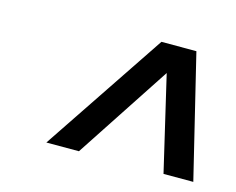

<svg xmlns="http://www.w3.org/2000/svg" viewBox="-57 -828 574 467"><g transform="rotate(15 230.5 -594.5)"><path d="M91 -440 298 -749H386L461 -440H386L330 -679L173 -440Z"/></g></svg>

Font: Saira Medium
Style: Italic
Weight: 500
Italic angle: -12°
Designer: Hector Gatti with collaboration of the Omnibus-Type team
Foundry: Omnibus-Type
Version: Version 1.100; ttfautohint (v1.8.3)